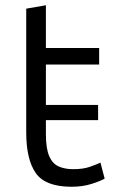

<svg xmlns="http://www.w3.org/2000/svg" viewBox="-20 -701 433 732"><path d="M253 11Q153 11 116.5 -41Q80 -93 80 -196V-668L155 -681V-518H358V-455H155V-301H354V-243H155V-190Q155 -135 167.5 -106Q180 -77 203.5 -66.5Q227 -56 259 -56Q297 -56 322.5 -65Q348 -74 363 -81L379 -20Q364 -11 329.5 0Q295 11 253 11Z"/></svg>

Font: Ubuntu Sans
Style: Regular
Weight: 400
Designer: Dalton Maag Ltd
Foundry: Dalton Maag Ltd
Version: Version 1.006; ttfautohint (v1.8.4.7-5d5b)